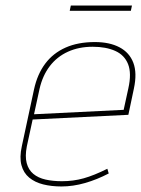

<svg xmlns="http://www.w3.org/2000/svg" viewBox="-20 -662 510 694"><path d="M457 -642H236L232 -623H453ZM77 -133 98 -230 444 -247 464 -342Q476 -398 462 -435Q448 -472 412 -491Q376 -510 323 -510Q262 -510 217 -490Q172 -470 143.5 -432Q115 -394 103 -339L59 -134Q50 -93 57.5 -65Q65 -37 85.5 -20Q106 -3 136 4.5Q166 12 202 12Q244 12 287.5 -0.5Q331 -13 373 -35L368 -52Q320 -28 282.5 -17.5Q245 -7 204 -7Q171 -7 144.5 -13Q118 -19 100.5 -33.5Q83 -48 76.5 -72.5Q70 -97 77 -133ZM444 -343 427 -265 103 -249 123 -341Q134 -389 160 -423Q186 -457 225.5 -475Q265 -493 315 -493Q363 -493 396.5 -478Q430 -463 443 -430Q456 -397 444 -343Z"/></svg>

Font: Advent Pro Thin
Style: Italic
Weight: 250
Italic angle: -12°
Version: Version 3.000